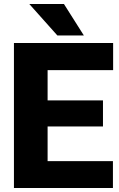

<svg xmlns="http://www.w3.org/2000/svg" viewBox="-20 -944 598 964"><path d="M127 -924H301L401 -766H268ZM50 -728H548V-592H219V-440H497V-309H219V-135H547V0H50Z"/></svg>

Font: Freesentation 9 Black
Style: Regular
Weight: 900
Designer: glyphs from Roboto by Christian Robertson / Hangul glyphs from Noto Sans CJK(Source Han Sans) by Jang Soo-young and Kang
Foundry: PT&
Version: Version 2.001